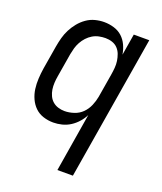

<svg xmlns="http://www.w3.org/2000/svg" viewBox="-138 -617 775 920"><g transform="rotate(20 250.0 -156.5)"><path d="M265 215 314 -83Q304 -63 288.5 -45.5Q273 -28 253.5 -15.5Q234 -3 211.5 2.5Q189 8 168 8Q141 8 116.5 0Q92 -8 74.5 -25Q57 -42 46.5 -65Q36 -88 32.5 -113.5Q29 -139 30.5 -166Q32 -193 36 -219L56 -339Q60 -362 66 -384.5Q72 -407 83 -428.5Q94 -450 109.5 -469Q125 -488 145 -502Q165 -516 188 -522Q211 -528 234 -528Q260 -528 284.5 -520.5Q309 -513 326.5 -497Q344 -481 354.5 -458.5Q365 -436 369 -411L387 -520H466L344 215ZM200 -62Q223 -62 247.5 -70Q272 -78 289.5 -95.5Q307 -113 317 -136.5Q327 -160 331 -183L351 -303Q354 -321 355.5 -339Q357 -357 354.5 -374Q352 -391 346 -407Q340 -423 328.5 -435Q317 -447 300.5 -452.5Q284 -458 266 -458Q250 -458 233 -454.5Q216 -451 201 -442Q186 -433 174 -420Q162 -407 153.5 -391.5Q145 -376 140.5 -360Q136 -344 133 -328L113 -208Q110 -191 109 -173.5Q108 -156 110.5 -139.5Q113 -123 120 -108Q127 -93 139 -82.5Q151 -72 167 -67Q183 -62 200 -62Z"/></g></svg>

Font: Iosevka Oblique
Style: Regular
Weight: 400
Italic angle: -9°
Monospace: yes
Designer: Belleve Invis
Foundry: Belleve Invis
Version: Version 32.5.0; ttfautohint (v1.8.4)